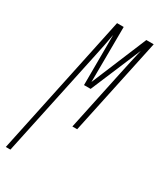

<svg xmlns="http://www.w3.org/2000/svg" viewBox="-239 -595 758 903"><g transform="rotate(30 140.0 -143.0)"><path d="M-45 240H-20L104 -343C115 -393 122 -430 129 -469L128 -196H164L279 -469C269 -427 259 -382 248 -330L178 0H204L316 -526H276L151 -226L153 -526H117Z"/></g></svg>

Font: Noto Sans ExtraCondensed Thin
Style: Italic
Weight: 100
Width: 2
Italic angle: -12°
Designer: Monotype Design Team
Foundry: Monotype Imaging Inc.
Version: Version 2.013